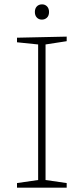

<svg xmlns="http://www.w3.org/2000/svg" viewBox="-20 -861 383 881"><path d="M286 -693V-672L189 -657V-35L286 -21V0H58V-21L155 -35V-657L58 -667V-688ZM140 -806Q140 -822 149 -831.5Q158 -841 173 -841Q187 -841 196 -831.5Q205 -822 205 -806Q205 -789 195.5 -780Q186 -771 172 -771Q158 -771 149 -780.5Q140 -790 140 -806Z"/></svg>

Font: Bitter Pro ExtraLight
Style: Regular
Weight: 275
Designer: Sol Matas, and Bitter project Authors
Foundry: Sol Matas
Version: Version 1.010